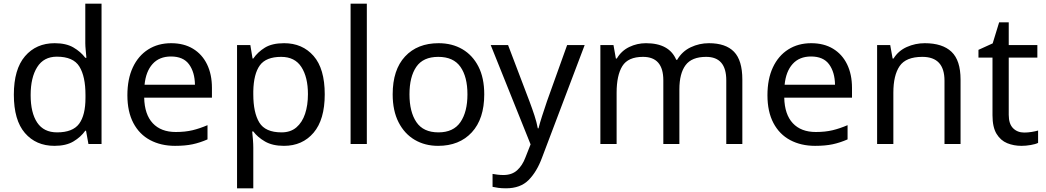

<svg xmlns="http://www.w3.org/2000/svg" viewBox="-20 -780 5665 1040"><path d="M275 10Q175 10 115 -59.5Q55 -129 55 -267Q55 -405 115.5 -475.5Q176 -546 276 -546Q338 -546 377.5 -523Q417 -500 442 -467H448Q447 -480 444.5 -505.5Q442 -531 442 -546V-760H530V0H459L446 -72H442Q418 -38 378 -14Q338 10 275 10ZM289 -63Q374 -63 408.5 -109.5Q443 -156 443 -250V-266Q443 -366 410 -419.5Q377 -473 288 -473Q217 -473 181.5 -416.5Q146 -360 146 -265Q146 -169 181.5 -116Q217 -63 289 -63Z M907 -546Q976 -546 1025.5 -516Q1075 -486 1101.5 -431.5Q1128 -377 1128 -304V-251H761Q763 -160 807.5 -112.5Q852 -65 932 -65Q983 -65 1022.5 -74.5Q1062 -84 1104 -102V-25Q1063 -7 1023 1.5Q983 10 928 10Q852 10 793.5 -21Q735 -52 702.5 -113.5Q670 -175 670 -264Q670 -352 699.5 -415Q729 -478 782.5 -512Q836 -546 907 -546ZM906 -474Q843 -474 806.5 -433.5Q770 -393 763 -321H1036Q1035 -389 1004 -431.5Q973 -474 906 -474Z M1519 -546Q1618 -546 1678.5 -477Q1739 -408 1739 -269Q1739 -132 1678.5 -61Q1618 10 1518 10Q1456 10 1415.5 -13.5Q1375 -37 1352 -68H1346Q1348 -51 1350 -25Q1352 1 1352 20V240H1264V-536H1336L1348 -463H1352Q1376 -498 1415 -522Q1454 -546 1519 -546ZM1503 -472Q1421 -472 1387.5 -426Q1354 -380 1352 -286V-269Q1352 -170 1384.5 -116.5Q1417 -63 1505 -63Q1554 -63 1585.5 -90Q1617 -117 1632.5 -163.5Q1648 -210 1648 -270Q1648 -362 1612.5 -417Q1577 -472 1503 -472Z M1967 0H1879V-760H1967Z M2603 -269Q2603 -136 2535.5 -63Q2468 10 2353 10Q2282 10 2226.5 -22.5Q2171 -55 2139 -117.5Q2107 -180 2107 -269Q2107 -402 2174 -474Q2241 -546 2356 -546Q2429 -546 2484.5 -513.5Q2540 -481 2571.5 -419.5Q2603 -358 2603 -269ZM2198 -269Q2198 -174 2235.5 -118.5Q2273 -63 2355 -63Q2436 -63 2474 -118.5Q2512 -174 2512 -269Q2512 -364 2474 -418Q2436 -472 2354 -472Q2272 -472 2235 -418Q2198 -364 2198 -269Z M2638 -536H2732L2848 -231Q2863 -191 2875 -154.5Q2887 -118 2893 -85H2897Q2903 -110 2916 -150.5Q2929 -191 2943 -232L3052 -536H3147L2916 74Q2888 150 2843.5 195Q2799 240 2721 240Q2697 240 2679 237.5Q2661 235 2648 232V162Q2659 164 2674.5 166Q2690 168 2707 168Q2753 168 2781.5 142Q2810 116 2826 73L2854 2Z M3820 -546Q3911 -546 3956 -499.5Q4001 -453 4001 -349V0H3914V-345Q3914 -472 3805 -472Q3727 -472 3693.5 -427Q3660 -382 3660 -296V0H3573V-345Q3573 -472 3463 -472Q3382 -472 3351 -422Q3320 -372 3320 -278V0H3232V-536H3303L3316 -463H3321Q3346 -505 3388.5 -525.5Q3431 -546 3479 -546Q3605 -546 3643 -456H3648Q3675 -502 3721.5 -524Q3768 -546 3820 -546Z M4374 -546Q4443 -546 4492.5 -516Q4542 -486 4568.5 -431.5Q4595 -377 4595 -304V-251H4228Q4230 -160 4274.5 -112.5Q4319 -65 4399 -65Q4450 -65 4489.5 -74.5Q4529 -84 4571 -102V-25Q4530 -7 4490 1.5Q4450 10 4395 10Q4319 10 4260.5 -21Q4202 -52 4169.5 -113.5Q4137 -175 4137 -264Q4137 -352 4166.5 -415Q4196 -478 4249.5 -512Q4303 -546 4374 -546ZM4373 -474Q4310 -474 4273.5 -433.5Q4237 -393 4230 -321H4503Q4502 -389 4471 -431.5Q4440 -474 4373 -474Z M4989 -546Q5085 -546 5134 -499.5Q5183 -453 5183 -349V0H5096V-343Q5096 -472 4976 -472Q4887 -472 4853 -422Q4819 -372 4819 -278V0H4731V-536H4802L4815 -463H4820Q4846 -505 4892 -525.5Q4938 -546 4989 -546Z M5528 -62Q5548 -62 5569 -65.5Q5590 -69 5603 -73V-6Q5589 1 5563 5.5Q5537 10 5513 10Q5471 10 5435.5 -4.5Q5400 -19 5378 -55Q5356 -91 5356 -156V-468H5280V-510L5357 -545L5392 -659H5444V-536H5599V-468H5444V-158Q5444 -109 5467.5 -85.5Q5491 -62 5528 -62Z"/></svg>

Font: Noto Sans Lydian
Style: Regular
Weight: 400
Designer: Monotype Design Team
Foundry: Monotype Imaging Inc.
Version: Version 2.002; ttfautohint (v1.8.4.7-5d5b)